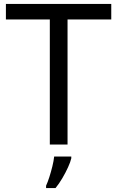

<svg xmlns="http://www.w3.org/2000/svg" viewBox="-20 -734 596 975"><path d="M233 0V-635H10V-714H545V-635H323V0ZM342 70Q338 88 325.5 115.5Q313 143 296.5 171Q280 199 262 221H214V209Q222 192 230.5 165.5Q239 139 246 110.5Q253 82 255 61H342Z"/></svg>

Font: Noto Sans Symbols
Style: Regular
Weight: 400
Designer: Monotype Design Team
Foundry: Monotype Imaging Inc.
Version: Version 2.002